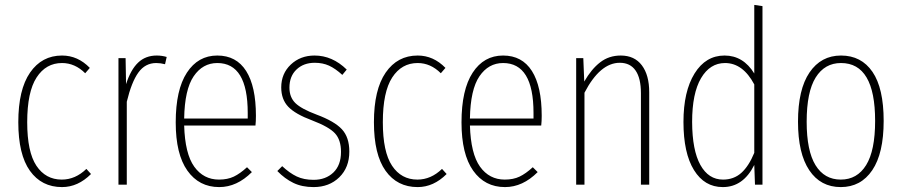

<svg xmlns="http://www.w3.org/2000/svg" viewBox="-20 -759 3707 789"><path d="M234.9 -530.8Q299.8 -530.8 349.1 -480L330.1 -458Q288.1 -500 234.9 -500Q168.9 -500 130.4 -440.7Q91.8 -381.3 91.8 -256.8Q91.8 -134.8 129.6 -77.9Q167.5 -21 233.9 -21Q289.6 -21 335 -64.9L354 -43.9Q300.3 9.8 234.9 9.8Q150.9 9.8 103 -57.1Q55.2 -124 55.2 -256.8Q55.2 -390.6 103.5 -460.7Q151.9 -530.8 234.9 -530.8Z M624 -530.8Q645.5 -530.8 665 -524.9L658.2 -495.1Q639.6 -500 622.1 -500Q576.7 -500 548.6 -460.9Q520.5 -421.9 501 -340.8V0H466.8V-520H496.1L498 -413.1Q517.1 -472.7 547.6 -501.7Q578.1 -530.8 624 -530.8Z M1031.7 -283.2Q1031.7 -260.7 1029.8 -243.2H736.8Q740.2 -127 778.3 -74Q816.4 -21 879.9 -21Q915 -21 940.7 -33.2Q966.3 -45.4 995.1 -71.8L1015.1 -51.8Q953.6 9.8 880.9 9.8Q797.9 9.8 750 -57.9Q702.1 -125.5 702.1 -255.9Q702.1 -390.1 748 -460.4Q793.9 -530.8 873 -530.8Q951.2 -530.8 991.5 -467.3Q1031.7 -403.8 1031.7 -283.2ZM998 -272V-294.9Q998 -500 873 -500Q813 -500 775.9 -445.6Q738.8 -391.1 736.8 -272Z M1272.5 -530.8Q1345.7 -530.8 1404.8 -473.1L1386.7 -451.2Q1357.9 -477.5 1332 -489.3Q1306.2 -501 1273.4 -501Q1227.5 -501 1198.5 -473.4Q1169.4 -445.8 1169.4 -398.9Q1169.4 -359.4 1193.8 -335.4Q1218.3 -311.5 1280.8 -288.1Q1354.5 -260.7 1385 -227.8Q1415.5 -194.8 1415.5 -136.2Q1415.5 -70.8 1374.3 -30.5Q1333 9.8 1268.6 9.8Q1221.2 9.8 1185.8 -7.3Q1150.4 -24.4 1119.6 -56.2L1139.6 -76.2Q1169.9 -47.9 1199.2 -33.9Q1228.5 -20 1268.6 -20Q1318.4 -20 1349.9 -50Q1381.3 -80.1 1381.3 -134.8Q1381.3 -184.1 1356.7 -210.9Q1332 -237.8 1262.7 -264.2Q1193.4 -290 1164.6 -320.3Q1135.7 -350.6 1135.7 -399.9Q1135.7 -456.5 1175 -493.7Q1214.4 -530.8 1272.5 -530.8Z M1696.3 -530.8Q1761.2 -530.8 1810.5 -480L1791.5 -458Q1749.5 -500 1696.3 -500Q1630.4 -500 1591.8 -440.7Q1553.2 -381.3 1553.2 -256.8Q1553.2 -134.8 1591.1 -77.9Q1628.9 -21 1695.3 -21Q1751 -21 1796.4 -64.9L1815.4 -43.9Q1761.7 9.8 1696.3 9.8Q1612.3 9.8 1564.5 -57.1Q1516.6 -124 1516.6 -256.8Q1516.6 -390.6 1564.9 -460.7Q1613.3 -530.8 1696.3 -530.8Z M2206.1 -283.2Q2206.1 -260.7 2204.1 -243.2H1911.1Q1914.6 -127 1952.6 -74Q1990.7 -21 2054.2 -21Q2089.4 -21 2115 -33.2Q2140.6 -45.4 2169.4 -71.8L2189.5 -51.8Q2127.9 9.8 2055.2 9.8Q1972.2 9.8 1924.3 -57.9Q1876.5 -125.5 1876.5 -255.9Q1876.5 -390.1 1922.4 -460.4Q1968.3 -530.8 2047.4 -530.8Q2125.5 -530.8 2165.8 -467.3Q2206.1 -403.8 2206.1 -283.2ZM2172.4 -272V-294.9Q2172.4 -500 2047.4 -500Q1987.3 -500 1950.2 -445.6Q1913.1 -391.1 1911.1 -272Z M2530.8 -530.8Q2587.4 -530.8 2617.7 -490.5Q2647.9 -450.2 2647.9 -379.9V0H2613.8V-376Q2613.8 -437.5 2591.8 -469.2Q2569.8 -501 2526.9 -501Q2445.8 -501 2381.8 -377.9V0H2347.7V-520H2377L2380.9 -423.8Q2410.2 -475.1 2446.3 -502.9Q2482.4 -530.8 2530.8 -530.8Z M3079.6 -738.8 3113.3 -733.9V0H3082.5L3079.6 -81.1Q3034.2 9.8 2950.2 9.8Q2875 9.8 2831.8 -60.1Q2788.6 -129.9 2788.6 -257.8Q2788.6 -383.3 2834.2 -457Q2879.9 -530.8 2957.5 -530.8Q3034.2 -530.8 3079.6 -457ZM2951.2 -21Q2995.6 -21 3026.4 -48.6Q3057.1 -76.2 3079.6 -130.9V-412.1Q3032.7 -500 2959.5 -500Q2897.5 -500 2860.8 -437.7Q2824.2 -375.5 2824.2 -257.8Q2824.7 -141.1 2858.2 -81.1Q2891.6 -21 2951.2 -21Z M3436 -530.8Q3519.5 -530.8 3565.4 -463.6Q3611.3 -396.5 3611.3 -262.2Q3611.3 -128.9 3564.5 -59.6Q3517.6 9.8 3435.1 9.8Q3352.1 9.8 3305.7 -59.3Q3259.3 -128.4 3259.3 -258.8Q3259.3 -391.6 3306.6 -461.2Q3354 -530.8 3436 -530.8ZM3436 -500Q3369.1 -500 3332 -440.7Q3294.9 -381.3 3294.9 -258.8Q3294.9 -139.2 3331.3 -80.1Q3367.7 -21 3435.1 -21Q3502.4 -21 3539.3 -80.6Q3576.2 -140.1 3576.2 -262.2Q3576.2 -500 3436 -500Z"/></svg>

Font: Fira Sans Compressed UltraLight
Style: Regular
Weight: 200
Width: 1
Designer: Carrois Corporate & Edenspiekermann AG
Foundry: Carrois Corporate GbR & Edenspiekermann AG
Version: Version 4.203;PS 004.203;hotconv 1.0.88;makeotf.lib2.5.64775